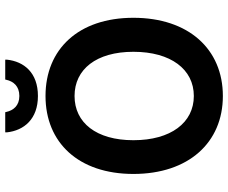

<svg xmlns="http://www.w3.org/2000/svg" viewBox="-89 -771 872 734"><g transform="rotate(-90 347.0 -404.0)"><path d="M646 -330C646 -540 526 -666 347 -666C169 -666 49 -540 49 -330C49 -119 169 12 347 12C526 12 646 -119 646 -330ZM178 -330C178 -472 245 -555 347 -555C449 -555 516 -472 516 -330C516 -187 449 -99 347 -99C245 -99 178 -187 178 -330ZM486 -814V-820H410L409 -816C403 -789 385 -766 347 -766C310 -766 292 -789 286 -816L285 -820H208V-814C215 -748 259 -695 347 -695C436 -695 479 -748 486 -814Z"/></g></svg>

Font: Falling Sky
Style: Med
Weight: 500
Designer: Paul D. Hunt
Foundry: Adobe Systems Incorporated
Version: Version 1.02